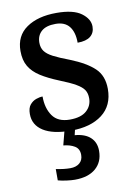

<svg xmlns="http://www.w3.org/2000/svg" viewBox="-88 -603 639 901"><g transform="rotate(-10 231.5 -153.0)"><path d="M217 10Q131 10 85.5 -19Q40 -48 40 -100Q40 -129 52.5 -144Q65 -159 82 -165Q99 -171 113 -171Q113 -115 138.5 -78.5Q164 -42 221 -42Q274 -42 300.5 -65.5Q327 -89 327 -125Q327 -149 316.5 -165Q306 -181 279 -196.5Q252 -212 204 -231Q152 -252 117.5 -274Q83 -296 65.5 -325.5Q48 -355 48 -399Q48 -471 102 -508.5Q156 -546 245 -546Q325 -546 363 -518Q401 -490 401 -454Q401 -424 380.5 -407.5Q360 -391 319 -391Q319 -441 297.5 -468.5Q276 -496 232 -496Q187 -496 164.5 -476Q142 -456 142 -422Q142 -398 154 -381.5Q166 -365 194 -350.5Q222 -336 270 -318Q345 -288 383 -252Q421 -216 421 -153Q421 -74 366 -32Q311 10 217 10ZM195 240Q179 240 156 237Q133 234 115 229V175Q153 183 183 183Q211 183 227.5 169Q244 155 244 130Q244 101 222.5 88Q201 75 169 72L190 -9H240L230 34Q279 38 304.5 62Q330 86 330 126Q330 179 294.5 209.5Q259 240 195 240Z"/></g></svg>

Font: Noto Serif Tibetan Medium
Style: Regular
Weight: 500
Designer: Monotype Design Team
Foundry: Monotype Imaging Inc.
Version: Version 2.103; ttfautohint (v1.8.4.7-5d5b)